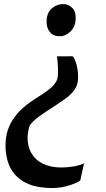

<svg xmlns="http://www.w3.org/2000/svg" viewBox="-20 -768 520 940"><path d="M337.5 -491.5Q345.5 -480 351 -463.8Q356.5 -447.5 359.5 -428.5Q362.5 -409.5 362.5 -389Q362.5 -355 346.2 -330.8Q330 -306.5 302.2 -286.5Q274.5 -266.5 238.5 -243Q205 -222 174.2 -200Q143.5 -178 127 -156Q123.5 -149 121 -139Q118.5 -129 117 -118.2Q115.5 -107.5 115 -97.5Q114 -52.5 133.2 -18.8Q152.5 15 190 33.5Q227.5 52 281 52Q309 52 340.2 46.8Q371.5 41.5 391.5 31.5L373 115.5Q367 121 346.8 129.8Q326.5 138.5 297.2 145.5Q268 152.5 235 152.5Q166.5 152.5 122 134Q77.5 115.5 52.2 85.5Q27 55.5 17 18.8Q7 -18 7 -54.5Q7 -97 17.8 -129.8Q28.5 -162.5 46 -187Q67.5 -217.5 90.5 -238Q113.5 -258.5 138.2 -275Q163 -291.5 189 -308Q208 -320.5 224.5 -333.8Q241 -347 251.8 -363.2Q262.5 -379.5 263.5 -399.5Q264.5 -416.5 264 -434.2Q263.5 -452 262 -467.5Q260.5 -483 258 -492L331 -492.5ZM350.5 -677Q349.5 -637 325.2 -613.8Q301 -590.5 273 -590.5Q240 -590.5 223.8 -611.5Q207.5 -632.5 208 -663Q209 -706 233.8 -727Q258.5 -748 289.5 -748Q315.5 -748 333.8 -729.2Q352 -710.5 350.5 -677Z"/></svg>

Font: Merriweather 24pt SemiCondensed
Style: Bold Italic
Weight: 700
Width: 4
Italic angle: -7.8°
Designer: Eben Sorkin
Foundry: Eben Sorkin
Version: Version 2.101